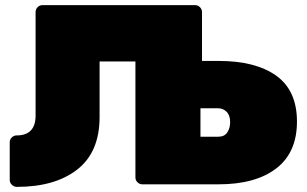

<svg xmlns="http://www.w3.org/2000/svg" viewBox="-20 -720 1199 750"><path d="M18 -164Q18 -175 26 -183Q34 -191 45 -191Q82 -191 100.5 -210.5Q119 -230 119 -268V-673Q119 -684 127 -692Q135 -700 146 -700H742Q753 -700 761 -692Q769 -684 769 -673V-482H834Q979 -482 1059.5 -424Q1140 -366 1140 -245Q1140 -124 1059 -62Q978 0 834 0H536Q525 0 517 -8Q509 -16 509 -27V-480H369V-263Q369 -126 282 -58Q195 10 46 10Q35 10 26.5 2Q18 -6 18 -17ZM833 -186Q857 -186 868 -203Q879 -220 879 -243Q879 -270 865 -283.5Q851 -297 833 -297H763V-186Z"/></svg>

Font: Rubik
Style: Regular
Weight: 900
Designer: Hubert & Fischer
Foundry: Hubert & Fischer
Version: Version 1.100